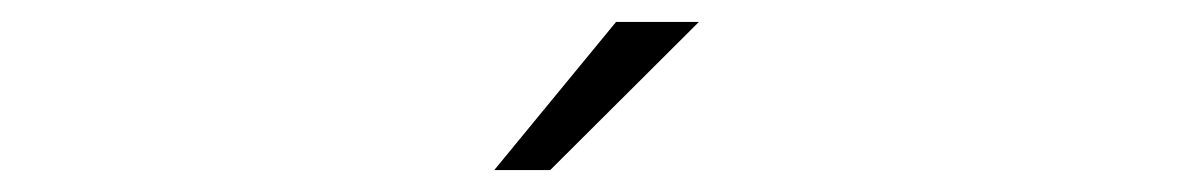

<svg xmlns="http://www.w3.org/2000/svg" viewBox="-20 -764 1090 175"><path d="M430.5 -609 541.5 -744H617L481.5 -609Z"/></svg>

Font: League Mono Extended UltraLight
Style: Regular
Weight: 200
Width: 9
Designer: Tyler Finck
Foundry: The League of Moveable Type / Tyler Finck
Version: Version 2.210